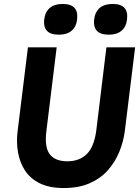

<svg xmlns="http://www.w3.org/2000/svg" viewBox="-20 -939 702 969"><path d="M203 -840Q213 -919 297 -919Q379 -919 369 -840Q365 -804 341.5 -784Q318 -764 278 -764Q234 -764 216.5 -784Q199 -804 203 -840ZM455 -840Q465 -919 549 -919Q631 -919 621 -840Q617 -804 593.5 -784Q570 -764 530 -764Q486 -764 468.5 -784Q451 -804 455 -840ZM69 -278 121 -700H266L214 -277Q204 -195 231.5 -160Q259 -125 320 -125Q381 -125 418 -161.5Q455 -198 466 -281L517 -700H662L610 -278Q603 -224 582 -172.5Q561 -121 524 -79.5Q487 -38 432 -14Q377 10 302 10Q229 10 180.5 -14Q132 -38 105.5 -79.5Q79 -121 70.5 -172.5Q62 -224 69 -278Z"/></svg>

Font: Haskoy ExtraBold
Style: Italic
Weight: 800
Designer: Ertekin Erdin
Foundry: Ertekin Erdin
Version: Version 2.000; ttfautohint (v1.8.4.7-5d5b)